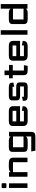

<svg xmlns="http://www.w3.org/2000/svg" viewBox="2090 -2854 978 5198"><g transform="rotate(-90 2579.0 -255.0)"><path d="M90 0V-500H214V0ZM86 -615V-656Q86 -688.5 92 -694.2Q98 -700 131 -700H173Q206 -700 212 -694.2Q218 -688.5 218 -656V-615Q218 -582 212 -576Q206 -570 173 -570H131Q98 -570 92 -576Q86 -582 86 -615Z M394 0V-500H518V-453Q533 -478.5 566.5 -491.8Q600 -505 659 -505H751Q836 -505 873 -476Q910 -447 910 -380V0H786V-393Q786 -393 786 -393Q786 -393 786 -393H518V0Z M1190.5 -107Q1190.5 -107 1190.5 -107Q1190.5 -107 1190.5 -107H1483.5V-393H1190.5Q1190.5 -393 1190.5 -393Q1190.5 -393 1190.5 -393ZM1099.5 214 1076.5 102H1483.5Q1483.5 102 1483.5 102Q1483.5 102 1483.5 102V-50Q1473 -22 1443.2 -8.5Q1413.5 5 1363.5 5H1194.5Q1125 5 1095.8 -19.5Q1066.5 -44 1066.5 -102V-403Q1066.5 -457.5 1096.2 -481.2Q1126 -505 1194.5 -505H1363.5Q1413.5 -505 1443.2 -491.5Q1473 -478 1483.5 -450V-500H1607.5V87Q1607.5 130.5 1598.8 155.8Q1590 181 1571.2 194Q1552.5 207 1522.8 210.5Q1493 214 1450.5 214Z M1766.5 -125V-395Q1766.5 -448.5 1799.8 -476.8Q1833 -505 1901.5 -505H2166.5Q2235 -505 2268.8 -476.2Q2302.5 -447.5 2302.5 -393V-201H1890.5V-97Q1890.5 -97 1890.5 -97Q1890.5 -97 1890.5 -97H2178.5Q2178.5 -97 2178.5 -97Q2178.5 -97 2178.5 -97V-152L2302.5 -130V-125Q2302.5 -55 2266 -25Q2229.5 5 2143.5 5H1915.5Q1840 5 1803.2 -24.5Q1766.5 -54 1766.5 -125ZM1890.5 -303H2178.5V-403Q2178.5 -403 2178.5 -403Q2178.5 -403 2178.5 -403H1890.5Q1890.5 -403 1890.5 -403Q1890.5 -403 1890.5 -403Z M2449.5 -126 2559.5 -149V-97Q2559.5 -97 2559.5 -97Q2559.5 -97 2559.5 -97H2836.5Q2836.5 -97 2836.5 -97Q2836.5 -97 2836.5 -97V-200Q2836.5 -200 2836.5 -200Q2836.5 -200 2836.5 -200H2582.5Q2525 -200 2492.8 -219.8Q2460.5 -239.5 2460.5 -303V-407Q2460.5 -468 2494.5 -486.5Q2528.5 -505 2582.5 -505H2816.5Q2871.5 -505 2905.5 -486.5Q2939.5 -468 2939.5 -407V-380L2829.5 -358V-403Q2829.5 -403 2829.5 -403Q2829.5 -403 2829.5 -403H2570.5Q2570.5 -403 2570.5 -403Q2570.5 -403 2570.5 -403V-305Q2570.5 -305 2570.5 -305Q2570.5 -305 2570.5 -305H2823.5Q2878.5 -305 2912.5 -287.2Q2946.5 -269.5 2946.5 -207V-97Q2946.5 -33.5 2914 -14.2Q2881.5 5 2823.5 5H2571.5Q2514 5 2481.8 -14.2Q2449.5 -33.5 2449.5 -97Z M3272.5 5Q3203 5 3173.8 -19.5Q3144.5 -44 3144.5 -102V-398H3058.5V-500H3144.5V-622H3268.5V-500H3419.5V-398H3268.5V-97Q3268.5 -97 3268.5 -97Q3268.5 -97 3268.5 -97H3414.5L3393.5 5Z M3535 -125V-395Q3535 -448.5 3568.2 -476.8Q3601.5 -505 3670 -505H3935Q4003.5 -505 4037.2 -476.2Q4071 -447.5 4071 -393V-201H3659V-97Q3659 -97 3659 -97Q3659 -97 3659 -97H3947Q3947 -97 3947 -97Q3947 -97 3947 -97V-152L4071 -130V-125Q4071 -55 4034.5 -25Q3998 5 3912 5H3684Q3608.5 5 3571.8 -24.5Q3535 -54 3535 -125ZM3659 -303H3947V-403Q3947 -403 3947 -403Q3947 -403 3947 -403H3659Q3659 -403 3659 -403Q3659 -403 3659 -403Z M4237 0V-724H4361V0Z M4527 -102V-403Q4527 -457.5 4556.8 -481.2Q4586.5 -505 4655 -505H4824Q4874 -505 4903.8 -491.5Q4933.5 -478 4944 -450V-724H5068V0H4944V-50Q4933.5 -22 4903.8 -8.5Q4874 5 4824 5H4655Q4585.5 5 4556.2 -19.5Q4527 -44 4527 -102ZM4944 -393H4651Q4651 -393 4651 -393Q4651 -393 4651 -393V-107Q4651 -107 4651 -107Q4651 -107 4651 -107H4944Z"/></g></svg>

Font: Science Gothic
Style: Regular
Weight: 400
Designer: Thomas Phinney, Vassil Kateliev, Brandon Buerkle
Foundry: Font Detective LLC
Version: Version 1.018